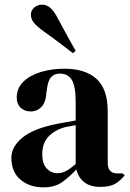

<svg xmlns="http://www.w3.org/2000/svg" viewBox="-20 -792 558 827"><path d="M166 15Q108 15 68.5 -18Q29 -51 29 -113Q29 -160 77 -199.5Q125 -239 228 -259Q244 -262 264 -265.5Q284 -269 306 -273V-352Q306 -420 289.5 -447.5Q273 -475 238 -475Q214 -475 200 -459.5Q186 -444 182 -406L180 -395Q178 -352 159 -332Q140 -312 112 -312Q86 -312 69 -328Q52 -344 52 -371Q52 -412 80.5 -440Q109 -468 156 -482Q203 -496 258 -496Q347 -496 395.5 -452.5Q444 -409 444 -311V-90Q444 -45 486 -45H508L517 -37Q498 -13 475.5 0Q453 13 412 13Q368 13 342.5 -7.5Q317 -28 309 -62Q279 -30 247.5 -7.5Q216 15 166 15ZM227 -46Q247 -46 264.5 -55.5Q282 -65 306 -85V-253Q296 -251 286 -249Q276 -247 263 -245Q217 -233 189.5 -204.5Q162 -176 162 -128Q162 -87 181 -66.5Q200 -46 227 -46ZM294 -563Q272 -580 242.5 -602.5Q213 -625 171 -655Q140 -677 126.5 -693.5Q113 -710 113 -729Q113 -747 127.5 -759.5Q142 -772 161 -772Q181 -772 197.5 -757.5Q214 -743 230 -711Q255 -664 273 -631.5Q291 -599 306 -573Z"/></svg>

Font: DeepMind Serif Display
Style: Regular
Weight: 400
Designer: Frank Grießhammer / Modifications: Colophon Foundry
Foundry: Colophon Foundry
Version: Version 5.003; ttfautohint (v1.8.2)